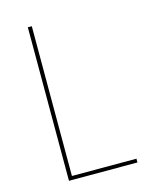

<svg xmlns="http://www.w3.org/2000/svg" viewBox="-111 -812 722 888"><g transform="rotate(-15 250.0 -367.5)"><path d="M108 0V-735H127V-18H436V0Z"/></g></svg>

Font: Iosevka SS04 Thin
Style: Regular
Weight: 100
Monospace: yes
Designer: Belleve Invis
Foundry: Belleve Invis
Version: Version 19.0.0; ttfautohint (v1.8.4)